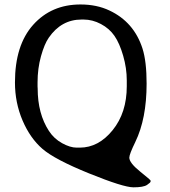

<svg xmlns="http://www.w3.org/2000/svg" viewBox="-20 -715 749 846"><path d="M538.6 -335V-360.8Q538.6 -414.6 522.7 -469.5Q506.8 -524.4 484.4 -556.9Q461.9 -589.4 424.8 -609.1Q387.7 -628.9 348.1 -628.9H339.4Q250 -628.9 194.8 -548.8Q175.8 -521.5 160.6 -467.3Q145.5 -413.1 145.5 -352.1V-334L146 -325.2Q146 -213.9 195.8 -137.7Q217.8 -104 253.4 -84.2Q289.1 -64.5 317.9 -64.5H331.5Q414.1 -64.5 476.3 -141.4Q538.6 -218.3 538.6 -335ZM549.8 -20.5Q549.8 2.4 596.7 40.3Q643.6 78.1 643.6 80.6V84.5Q643.6 89.4 627.7 99.9Q611.8 110.4 567.9 110.4Q523.9 110.4 372.6 49.1Q221.2 -12.2 167 -59.1Q112.8 -106 79.3 -184.3Q45.9 -262.7 45.9 -351.6Q45.9 -516.1 126.2 -605.7Q206.5 -695.3 334.5 -695.3Q406.2 -695.3 461.9 -668.9Q570.3 -618.2 607.9 -501Q626 -444.3 626 -346.2Q626 -191.9 576.2 -89.4Q549.8 -35.2 549.8 -20.5Z"/></svg>

Font: Averia Libre Light
Style: Regular
Weight: 300
Version: Version 1.002